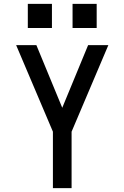

<svg xmlns="http://www.w3.org/2000/svg" viewBox="-20 -967 640 987"><path d="M252 0V-290L63 -735H167L300 -413L433 -735H537L348 -290V0ZM353 -823V-947H477V-823ZM123 -823V-947H247V-823Z"/></svg>

Font: Iosevka SS04 Medium Extended
Style: Regular
Weight: 500
Width: 7
Monospace: yes
Designer: Belleve Invis
Foundry: Belleve Invis
Version: Version 19.0.0; ttfautohint (v1.8.4)